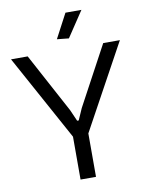

<svg xmlns="http://www.w3.org/2000/svg" viewBox="-101 -1018 835 1089"><g transform="rotate(-10 317.0 -473.5)"><path d="M273 -247 3 -740H99L283 -398L312 -332H321L350 -398L534 -740H630L362 -250V0H273ZM279 -807 353 -947H445L347 -800Z"/></g></svg>

Font: Encode Sans Normal
Style: Regular
Weight: 400
Designer: Pablo Impallari, Andres Torresi
Foundry: Pablo Impallari, Andres Torresi
Version: Version 1.000; ttfautohint (v1.00) -l 8 -r 50 -G 200 -x 14 -